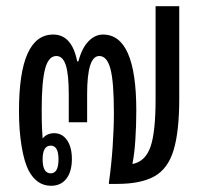

<svg xmlns="http://www.w3.org/2000/svg" viewBox="-20 -591 640 617"><path d="M144 6Q98 6 72 -43Q58 -70 49.5 -120.5Q41 -171 41 -234Q41 -480 151 -480Q211 -480 228 -394H232Q243 -436 264 -458Q285 -480 311 -480Q418 -480 418 -236Q418 -188 415 -142Q412 -96 406 -67V-64Q447 -72 463.5 -119Q480 -166 480 -273V-571H556V-273Q556 -169 538 -109Q520 -49 476.5 -24.5Q433 0 356 0H330V-4Q338 -61 342 -120Q346 -179 346 -228Q346 -328 335 -369.5Q324 -411 299 -411Q260 -411 260 -289V-198H201V-287Q201 -352 191.5 -381.5Q182 -411 161 -411Q136 -411 125 -370Q114 -329 114 -240Q114 -200 115 -179Q116 -158 117 -146Q131 -163 154 -163Q180 -163 195.5 -140.5Q211 -118 211 -80Q211 -40 193.5 -17Q176 6 144 6ZM143 -34Q168 -34 168 -79Q168 -123 143 -123Q117 -123 117 -79Q117 -34 143 -34Z"/></svg>

Font: Noto Sans Thai Looped UI Condensed
Style: Regular
Weight: 400
Width: 3
Designer: Cadson Demak Team
Foundry: Cadson Demak Co., Ltd.
Version: Version 1.000; ttfautohint (v1.8.4.7-5d5b)